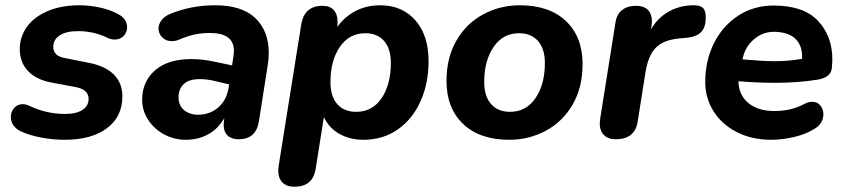

<svg xmlns="http://www.w3.org/2000/svg" viewBox="-20 -520 3208 728"><path d="M59 -22Q40 -31 30.5 -45.5Q21 -60 21 -76Q21 -96 33.5 -110.5Q46 -125 66 -125Q79 -125 93 -118Q156 -88 227 -88Q270 -88 293 -103.5Q316 -119 316 -145Q316 -181 266 -190L175 -207Q117 -218 86 -251Q55 -284 55 -334Q55 -380 81.5 -417.5Q108 -455 159.5 -477.5Q211 -500 283 -500Q319 -500 358.5 -491.5Q398 -483 427 -467Q445 -458 453.5 -445Q462 -432 462 -417Q462 -398 449 -384Q436 -370 415 -370Q401 -370 387 -377Q335 -402 276 -402Q231 -402 206.5 -386Q182 -370 182 -342Q182 -308 225 -300L316 -282Q379 -270 411.5 -237.5Q444 -205 444 -155Q444 -77 385 -33.5Q326 10 227 10Q180 10 135.5 1.5Q91 -7 59 -22Z M519 -142Q519 -210 567.5 -253Q616 -296 706 -296Q748 -296 794 -286L860 -272L865 -306Q867 -320 867 -327Q867 -395 776 -395Q744 -395 717 -389Q690 -383 657 -369Q646 -364 631 -364Q609 -364 595 -378.5Q581 -393 581 -412Q581 -428 592.5 -443.5Q604 -459 627 -468Q706 -500 795 -500Q898 -500 948.5 -451Q999 -402 999 -320Q999 -295 995 -272L962 -62Q952 8 885 8Q858 8 843 -6Q828 -20 828 -48Q829 -59 830 -69L831 -73Q807 -31 769 -10.5Q731 10 685 10Q640 10 602 -10.5Q564 -31 541.5 -66Q519 -101 519 -142ZM731 -85Q776 -85 808 -113Q840 -141 847 -189L849 -200L798 -212Q767 -220 738 -220Q696 -220 676.5 -201Q657 -182 657 -151Q657 -120 678 -102.5Q699 -85 731 -85Z M1035 126Q1036 116 1037 106L1122 -426Q1133 -498 1203 -498Q1231 -498 1245.5 -482Q1260 -466 1260 -437Q1260 -425 1259 -418Q1288 -458 1329.5 -479Q1371 -500 1421 -500Q1505 -500 1555 -443Q1605 -386 1605 -288Q1605 -204 1574.5 -136Q1544 -68 1488 -29Q1432 10 1358 10Q1307 10 1267.5 -12Q1228 -34 1208 -76L1177 120Q1171 155 1151 171.5Q1131 188 1096 188Q1067 188 1051 172Q1035 156 1035 126ZM1462 -281Q1462 -335 1436.5 -364.5Q1411 -394 1365 -394Q1304 -394 1268.5 -342Q1233 -290 1233 -209Q1233 -155 1258.5 -125.5Q1284 -96 1331 -96Q1392 -96 1427 -148Q1462 -200 1462 -281Z M1673 -213Q1673 -301 1710.5 -366Q1748 -431 1812 -465.5Q1876 -500 1951 -500Q2063 -500 2126 -440Q2189 -380 2189 -277Q2189 -189 2151.5 -124Q2114 -59 2050 -24.5Q1986 10 1911 10Q1799 10 1736 -50Q1673 -110 1673 -213ZM2046 -281Q2046 -335 2020 -364.5Q1994 -394 1948 -394Q1887 -394 1851.5 -342Q1816 -290 1816 -209Q1816 -155 1842 -125.5Q1868 -96 1914 -96Q1975 -96 2010.5 -148Q2046 -200 2046 -281Z M2254 -53Q2254 -58 2256 -72L2313 -430Q2317 -464 2337.5 -481Q2358 -498 2392 -498Q2421 -498 2436.5 -482.5Q2452 -467 2452 -438Q2452 -433 2450 -419L2448 -408Q2473 -452 2515.5 -476Q2558 -500 2611 -500Q2636 -500 2646 -489.5Q2656 -479 2656 -454Q2656 -417 2639 -399Q2622 -381 2586 -377L2554 -374Q2494 -368 2466 -338.5Q2438 -309 2428 -249L2398 -60Q2388 8 2315 8Q2286 8 2270 -8Q2254 -24 2254 -53Z M2654 -209Q2654 -290 2687 -356Q2720 -422 2779 -460.5Q2838 -499 2913 -499Q3027 -499 3081.5 -441Q3136 -383 3136 -295Q3136 -284 3134 -262Q3131 -227 3081 -218Q3005 -206 2919 -206Q2851 -206 2780 -212Q2781 -159 2818 -129Q2855 -99 2916 -99Q2981 -99 3030 -126Q3045 -134 3060 -134Q3079 -134 3090.5 -120Q3102 -106 3102 -87Q3102 -71 3094 -56.5Q3086 -42 3069 -32Q3036 -11 2991 -0.5Q2946 10 2904 10Q2831 10 2774 -19Q2717 -48 2685.5 -98Q2654 -148 2654 -209ZM2819 -293Q2844 -291 2869 -289.5Q2894 -288 2919 -288Q2972 -288 3021 -297Q3024 -340 3001 -367.5Q2978 -395 2927 -399Q2879 -403 2843 -374.5Q2807 -346 2797 -302L2795 -295Z"/></svg>

Font: SN Pro Bold
Style: Bold Italic
Weight: 700
Italic angle: -9°
Designer: Tobias Whetton
Foundry: Supernotes
Version: Version 1.003